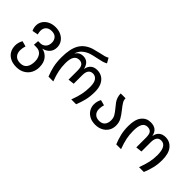

<svg xmlns="http://www.w3.org/2000/svg" viewBox="11 -1558 2581 2581"><g transform="rotate(45 1301.5 -267.5)"><path d="M491 -4Q491 57 464.5 107Q438 157 387 186.5Q336 216 268 216Q197 216 148 189.5Q99 163 75.5 119Q52 75 52 22Q52 -9 59.5 -35.5Q67 -62 82 -90L160 -69Q145 -22 145 20Q145 76 176.5 109Q208 142 268 142Q334 142 364 99Q394 56 394 -15Q394 -80 362 -122.5Q330 -165 266 -165H224L230 -239H268Q313 -239 344.5 -269.5Q376 -300 376 -355Q376 -403 348 -434Q320 -465 265 -465Q210 -465 181.5 -435.5Q153 -406 153 -360Q153 -334 162 -298L79 -283Q60 -324 60 -366Q60 -415 86.5 -454.5Q113 -494 159.5 -516.5Q206 -539 265 -539Q325 -539 372 -515.5Q419 -492 445 -451.5Q471 -411 471 -361Q471 -299 435.5 -260Q400 -221 341 -207Q404 -196 447.5 -144.5Q491 -93 491 -4Z M605 -308Q605 -468 656 -557Q707 -646 821 -684Q850 -693 923 -710Q973 -720 1004.5 -729Q1036 -738 1057 -751L1096 -682Q1068 -666 1034.5 -656.5Q1001 -647 950 -637Q883 -624 841 -610Q794 -594 752 -560Q710 -526 691 -465Q716 -501 742.5 -514Q769 -527 801 -527Q904 -527 930 -410Q953 -527 1069 -527Q1120 -527 1162 -501.5Q1204 -476 1228.5 -424.5Q1253 -373 1253 -298Q1253 -209 1236 -139Q1219 -69 1191 0H1099Q1132 -87 1146 -154Q1160 -221 1160 -297Q1160 -382 1131.5 -417.5Q1103 -453 1061 -453Q973 -453 973 -334V-172L885 -162V-334Q885 -401 862.5 -427Q840 -453 800 -453Q698 -453 698 -289Q698 -217 711.5 -151Q725 -85 757 0H666Q638 -69 621.5 -140.5Q605 -212 605 -308Z M1677 -385Q1724 -327 1749 -282Q1774 -237 1774 -178Q1774 -120 1746.5 -76.5Q1719 -33 1672 -9.5Q1625 14 1566 14Q1500 14 1453.5 -12Q1407 -38 1383.5 -79.5Q1360 -121 1360 -169Q1360 -225 1388 -276L1466 -255Q1453 -216 1453 -172Q1453 -121 1483 -90.5Q1513 -60 1566 -60Q1622 -60 1649.5 -93Q1677 -126 1677 -180Q1677 -225 1658.5 -257.5Q1640 -290 1600 -338Q1571 -372 1553.5 -396.5Q1536 -421 1524 -453.5Q1512 -486 1512 -527H1604Q1604 -492 1622 -461.5Q1640 -431 1677 -385Z M1893 -288Q1893 -416 1943 -477.5Q1993 -539 2072 -539Q2134 -539 2169.5 -511Q2205 -483 2218 -422Q2227 -480 2263 -509.5Q2299 -539 2355 -539Q2437 -539 2489 -476.5Q2541 -414 2541 -288Q2541 -206 2524 -137.5Q2507 -69 2479 0H2387Q2419 -86 2433.5 -152Q2448 -218 2448 -287Q2448 -465 2345 -465Q2261 -465 2261 -346V-172L2173 -162V-346Q2173 -415 2150.5 -440Q2128 -465 2086 -465Q2036 -465 2011 -422.5Q1986 -380 1986 -289Q1986 -217 1999.5 -151Q2013 -85 2045 0H1954Q1926 -68 1909.5 -136.5Q1893 -205 1893 -288Z"/></g></svg>

Font: Fira GO
Style: Regular
Weight: 400
Designer: Carrois Corporate
Foundry: Carrois Corporate GbR
Version: Version 0.300